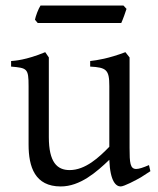

<svg xmlns="http://www.w3.org/2000/svg" viewBox="-20 -657 569 692"><path d="M305 -437V-417C364 -414 374 -405 374 -347V-128C337 -90 288 -44 231 -44C186 -44 156 -72 156 -163V-450L143 -469C73 -440 32 -438 20 -437V-417C78 -412 83 -410 83 -347V-136C83 -55 106 15 199 15C269 15 328 -37 374 -81C377 -1 399 15 415 15C427 15 469 -7 488 -18L522 -40L517 -62C496 -53 481 -48 471 -48C449 -48 447 -70 447 -124V-450L432 -469C371 -446 331 -440 305 -437ZM436 -625 425 -637H126C124 -634 122 -630 120 -626L114 -612C110 -602 107 -591 106 -586L116 -574H417C421 -582 435 -620 436 -625Z"/></svg>

Font: Temporarium
Style: Regular
Weight: 400
Version: Version 1.1